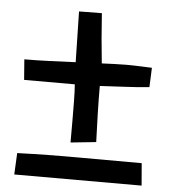

<svg xmlns="http://www.w3.org/2000/svg" viewBox="-48 -632 624 704"><g transform="rotate(5 264.5 -279.5)"><path d="M499 -404.3 496.1 -333Q449.2 -328.1 404.8 -326.2Q360.4 -324.2 314.5 -321.3Q314.5 -269.5 315.9 -218.3Q317.4 -167 319.3 -115.2L225.6 -105.5V-186.5Q225.6 -220.7 225.1 -257.3Q224.6 -293.9 222.7 -319.3H36.1L30.3 -394.5Q77.1 -394.5 124.5 -396.5Q171.9 -398.4 218.8 -400.4L214.8 -586.9L298.8 -587.9Q301.8 -541 305.7 -496.1Q309.6 -451.2 314.5 -404.3Q336.9 -405.3 359.9 -406.2Q382.8 -407.2 405.3 -407.2Q427.7 -407.2 451.7 -406.2Q475.6 -405.3 499 -404.3ZM499 29.3H30.3L34.2 -49.8Q148.4 -53.7 262.7 -53.2Q377 -52.7 492.2 -52.7Z"/></g></svg>

Font: Slackey
Style: Regular
Weight: 400
Designer: Squid
Foundry: Font Diner, Inc DBA Sideshow
Version: Version 1.001